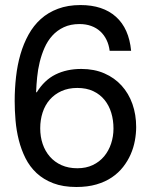

<svg xmlns="http://www.w3.org/2000/svg" viewBox="-20 -729 597 760"><path d="M286.1 -380.9Q250.5 -380.9 223.1 -368.4Q195.8 -356 177 -334.5Q158.2 -313 148.7 -283.7Q139.2 -254.4 139.2 -221.2Q139.2 -188 148.9 -159.2Q158.7 -130.4 177.5 -108.9Q196.3 -87.4 223.6 -75.2Q251 -63 286.1 -63Q320.8 -63 347.4 -75.7Q374 -88.4 392.1 -110.1Q410.2 -131.8 419.7 -160.4Q429.2 -189 429.2 -220.2Q429.2 -253.4 420.4 -282.5Q411.6 -311.5 393.8 -333.5Q376 -355.5 349.1 -368.2Q322.3 -380.9 286.1 -380.9ZM414.1 -527.8Q411.1 -551.8 401.6 -571.3Q392.1 -590.8 377 -604.7Q361.8 -618.7 341.1 -626.2Q320.3 -633.8 294.9 -633.8Q259.3 -633.8 232.7 -621.3Q206.1 -608.9 187.3 -588.1Q168.5 -567.4 156.5 -540.3Q144.5 -513.2 137.2 -483.4Q129.9 -453.6 127 -423.1Q124 -392.6 123 -365.2L125 -362.8Q155.3 -412.1 199.7 -434.1Q244.1 -456.1 301.8 -456.1Q353 -456.1 393.3 -438.5Q433.6 -420.9 461.4 -390.1Q489.3 -359.4 504.2 -317.4Q519 -275.4 519 -226.1Q519 -200.2 513.9 -172.4Q508.8 -144.5 497.3 -118.2Q485.8 -91.8 467.5 -68.4Q449.2 -44.9 423.1 -27.1Q397 -9.3 361.8 1Q326.7 11.2 282.2 11.2Q229.5 11.2 190.7 -3.7Q151.9 -18.6 124.8 -43.9Q97.7 -69.3 80.8 -103Q64 -136.7 54.4 -174.6Q44.9 -212.4 41.5 -252.2Q38.1 -292 38.1 -329.1Q38.1 -377.9 43.5 -425Q48.8 -472.2 61 -514.2Q73.2 -556.2 93 -592Q112.8 -627.9 141.6 -653.8Q170.4 -679.7 209.5 -694.3Q248.5 -709 298.8 -709Q387.2 -709 439 -662.6Q490.7 -616.2 499 -527.8Z"/></svg>

Font: XB Khoramshahr
Style: Regular
Weight: 400
Designer: Behnam
Foundry: Irmug
Version: Version 8.005 2009